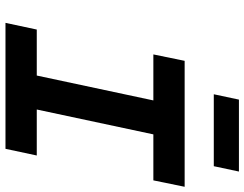

<svg xmlns="http://www.w3.org/2000/svg" viewBox="-118 -796 913 718"><g transform="rotate(90 339.0 -436.5)"><path d="M678 -670H207L183 -553H355L262 -117H90L65 0H536L561 -117H389L482 -553H654ZM332 -779H601L621 -873H352Z"/></g></svg>

Font: LT Wave Mono Bold
Style: Italic
Weight: 700
Designer: Daniel Lyons
Version: Version 2.5 (Glyphs App)